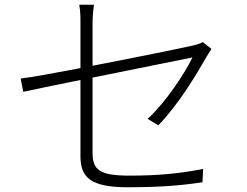

<svg xmlns="http://www.w3.org/2000/svg" viewBox="-20 -783 1040 809"><path d="M647 -255C733 -344 804 -463 851 -545C857 -555 865 -568 871 -577L834 -606C826 -600 810 -595 792 -591C753 -582 553 -541 370 -506V-684C370 -711 372 -734 376 -763H314C319 -734 319 -712 319 -684V-496C209 -475 111 -457 67 -452L78 -396C117 -405 211 -424 319 -446V-126C319 -40 355 6 517 6C652 6 740 -1 833 -15L836 -71C736 -52 648 -43 526 -43C401 -43 370 -66 370 -139V-456C566 -496 784 -539 791 -541C760 -477 682 -356 602 -282Z"/></svg>

Font: Genne Gothic Light
Style: Regular
Weight: 300
Designer: Ryoko NISHIZUKA (kana & ideographs); Paul D. Hunt (Latin, Greek & Cyrillic); Wenlong ZHANG (bopomofo); Sandoll Communica
Foundry: Adobe Systems Incorporated
Version: Version 1.004;PS 1.004;hotconv 16.6.51;makeotf.lib2.5.65220